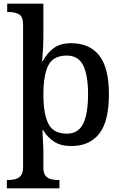

<svg xmlns="http://www.w3.org/2000/svg" viewBox="-20 -780 663 1040"><path d="M17 240V195H26Q46 195 64 190Q82 185 93.5 170.5Q105 156 105 125V-646Q105 -691 82 -703Q59 -715 27 -715H19V-760H215V-576Q215 -555 213.5 -525Q212 -495 210 -472Q208 -449 208 -449H212Q235 -493 271 -519.5Q307 -546 365 -546Q465 -546 517.5 -479.5Q570 -413 570 -268Q570 -123 517.5 -56Q465 11 367 11Q309 11 272.5 -13Q236 -37 214 -75H210Q210 -75 210.5 -61.5Q211 -48 212 -28Q213 -8 214 11Q215 30 215 40V129Q215 158 226.5 172Q238 186 256 190.5Q274 195 294 195H302V240ZM342 -56Q404 -56 430.5 -110Q457 -164 457 -269Q457 -373 430.5 -426Q404 -479 342 -479Q269 -479 242 -426.5Q215 -374 215 -268Q215 -164 242 -110Q269 -56 342 -56Z"/></svg>

Font: Noto Serif Tamil Medium
Style: Regular
Weight: 500
Designer: Indian Type Foundry, Tom Grace, and the Monotype Design Team
Foundry: Monotype Imaging Inc.
Version: Version 2.004; ttfautohint (v1.8.4.7-5d5b)